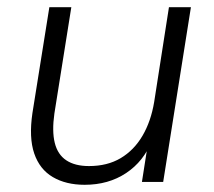

<svg xmlns="http://www.w3.org/2000/svg" viewBox="-20 -505 593 533"><path d="M215 8Q163 8 126.5 -13.5Q90 -35 75 -79Q60 -123 70 -191L117 -485H178L131 -190Q124 -141 132 -108.5Q140 -76 164 -60Q188 -44 227 -44Q278 -44 315 -66Q352 -88 375.5 -128Q399 -168 408 -222L449 -485H510L433 0H374L392 -115H402Q379 -57 330 -24.5Q281 8 215 8Z"/></svg>

Font: Nunito Sans 12pt Light
Style: Italic
Weight: 300
Italic angle: -9°
Designer: Vernon Adams
Foundry: Vernon Adams
Version: Version 3.101;gftools[0.9.27]